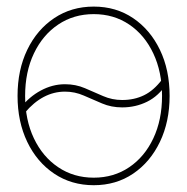

<svg xmlns="http://www.w3.org/2000/svg" viewBox="-20 -543 557 571"><path d="M258.8 7.8Q192.4 7.8 141.1 -26.6Q89.8 -61 61 -121.1Q32.2 -181.2 32.2 -257.8Q32.2 -335 61 -394.8Q89.8 -454.6 141.1 -489Q192.4 -523.4 258.8 -523.4Q325.2 -523.4 376 -489Q426.8 -454.6 455.6 -394.8Q484.4 -335 484.4 -257.8Q484.4 -181.2 455.6 -121.1Q426.8 -61 376 -26.6Q325.2 7.8 258.8 7.8ZM258.8 -14.6Q318.4 -14.6 364.3 -45.7Q410.2 -76.7 436 -131.6Q461.9 -186.5 461.9 -257.8Q461.9 -329.1 436 -384Q410.2 -439 364.3 -470Q318.4 -501 258.8 -501Q199.2 -501 153.1 -470Q106.9 -439 80.8 -384Q54.7 -329.1 54.7 -257.8Q54.7 -186.5 80.8 -131.6Q106.9 -76.7 153.1 -45.7Q199.2 -14.6 258.8 -14.6ZM53.7 -207.5 41 -222.2Q66.9 -255.4 101.6 -273.9Q136.2 -292.5 173.3 -292.5Q205.1 -292.5 232.4 -280.8Q259.8 -269 286.6 -257.3Q313.5 -245.6 343.3 -245.6Q379.4 -245.6 408.4 -259.8Q437.5 -273.9 462.4 -307.1L476.1 -294.4Q451.7 -257.3 417.5 -240.5Q383.3 -223.6 343.3 -223.6Q311 -223.6 283.4 -235.4Q255.9 -247.1 229.2 -258.8Q202.6 -270.5 173.3 -270.5Q106.9 -270.5 53.7 -207.5Z"/></svg>

Font: Inter Display Thin
Style: Regular
Weight: 100
Designer: Rasmus Andersson
Foundry: rsms
Version: Version 4.000;git-a52131595